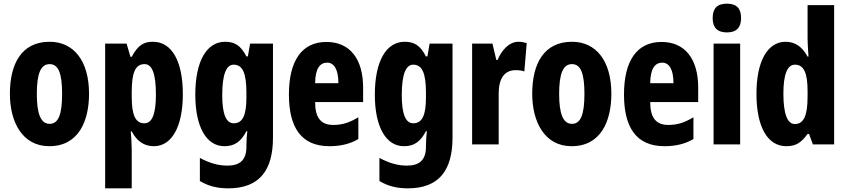

<svg xmlns="http://www.w3.org/2000/svg" viewBox="-20 -788 4626 1048"><path d="M466 -276C466 -458 381 -560 251 -560C97 -560 34 -439 34 -276C34 -125 100 10 249 10C410 10 466 -129 466 -276ZM181 -275C181 -386 202 -438 251 -438C300 -438 319 -385 319 -276C319 -166 300 -112 251 -112C202 -112 181 -168 181 -275Z M815 -560C767 -560 734 -544 699 -478H692L671 -550H554V240H699V28C699 7 697 -26 694 -71H699C728 -15 769 10 820 10C918 10 978 -97 978 -274C978 -454 918 -560 815 -560ZM769 -438C811 -438 831 -384 831 -272C831 -167 811 -115 768 -115C720 -115 699 -159 699 -258V-287C699 -394 720 -438 769 -438Z M1209 -560C1107 -560 1046 -453 1046 -271C1046 -96 1106 10 1205 10C1261 10 1295 -15 1325 -72H1330C1327 -49 1325 -16 1325 6V14C1325 89 1285 116 1222 116C1174 116 1127 104 1071 74V200C1116 227 1164 240 1226 240C1397 240 1470 141 1470 -37V-550H1345L1333 -480H1325C1294 -540 1261 -560 1209 -560ZM1255 -435C1304 -435 1325 -390 1325 -282V-254C1325 -159 1304 -115 1256 -115C1214 -115 1193 -165 1193 -269C1193 -381 1215 -435 1255 -435Z M1762 -559C1627 -559 1557 -456 1557 -272C1557 -94 1623 10 1778 10C1838 10 1890 -2 1936 -29V-148C1887 -118 1847 -106 1799 -106C1732 -106 1700 -145 1700 -231H1962V-310C1962 -466 1890 -559 1762 -559ZM1766 -446C1804 -446 1827 -408 1827 -334H1700C1701 -415 1727 -446 1766 -446Z M2189 -560C2087 -560 2026 -453 2026 -271C2026 -96 2086 10 2185 10C2241 10 2275 -15 2305 -72H2310C2307 -49 2305 -16 2305 6V14C2305 89 2265 116 2202 116C2154 116 2107 104 2051 74V200C2096 227 2144 240 2206 240C2377 240 2450 141 2450 -37V-550H2325L2313 -480H2305C2274 -540 2241 -560 2189 -560ZM2235 -435C2284 -435 2305 -390 2305 -282V-254C2305 -159 2284 -115 2236 -115C2194 -115 2173 -165 2173 -269C2173 -381 2195 -435 2235 -435Z M2810 -560C2756 -560 2716 -509 2696 -461H2689L2668 -550H2557V0H2702V-278C2702 -357 2732 -405 2794 -405C2814 -405 2829 -403 2842 -398L2855 -553C2836 -558 2823 -560 2810 -560Z M3317 -276C3317 -458 3232 -560 3102 -560C2948 -560 2885 -439 2885 -276C2885 -125 2951 10 3100 10C3261 10 3317 -129 3317 -276ZM3032 -275C3032 -386 3053 -438 3102 -438C3151 -438 3170 -385 3170 -276C3170 -166 3151 -112 3102 -112C3053 -112 3032 -168 3032 -275Z M3591 -559C3456 -559 3386 -456 3386 -272C3386 -94 3452 10 3607 10C3667 10 3719 -2 3765 -29V-148C3716 -118 3676 -106 3628 -106C3561 -106 3529 -145 3529 -231H3791V-310C3791 -466 3719 -559 3591 -559ZM3595 -446C3633 -446 3656 -408 3656 -334H3529C3530 -415 3556 -446 3595 -446Z M3948 -768C3894 -768 3870 -742 3870 -689C3870 -637 3896 -611 3948 -611C3999 -611 4025 -637 4025 -689C4025 -741 4002 -768 3948 -768ZM4020 -550H3875V0H4020Z M4272 10C4325 10 4354 -10 4388 -57H4396L4417 0H4533V-760H4388V-578C4388 -557 4390 -525 4393 -479H4388C4358 -535 4318 -560 4268 -560C4169 -560 4109 -453 4109 -276C4109 -98 4168 10 4272 10ZM4318 -111C4278 -111 4256 -166 4256 -277C4256 -381 4277 -435 4319 -435C4367 -435 4388 -391 4388 -292V-261C4388 -156 4367 -111 4318 -111Z"/></svg>

Font: Noto Sans Devanagari ExtraCondensed ExtraBold
Style: Regular
Weight: 800
Width: 2
Designer: Jelle Bosma - Monotype Design Team
Foundry: Monotype Imaging Inc.
Version: Version 2.004